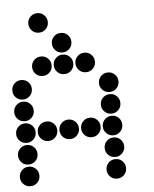

<svg xmlns="http://www.w3.org/2000/svg" viewBox="-55 -841 710 883"><g transform="rotate(-5 300.0 -400.0)"><path d="M149 -795Q131 -795 118 -782Q105 -769 105 -751V-749Q105 -731 118 -718Q131 -705 149 -705H151Q169 -705 182 -718Q195 -731 195 -749V-751Q195 -769 182 -782Q169 -795 151 -795ZM249 -695Q231 -695 218 -682Q205 -669 205 -651V-649Q205 -631 218 -618Q231 -605 249 -605H251Q269 -605 282 -618Q295 -631 295 -649V-651Q295 -669 282 -682Q269 -695 251 -695ZM149 -595Q131 -595 118 -582Q105 -569 105 -551V-549Q105 -531 118 -518Q131 -505 149 -505H151Q169 -505 182 -518Q195 -531 195 -549V-551Q195 -569 182 -582Q169 -595 151 -595ZM249 -595Q231 -595 218 -582Q205 -569 205 -551V-549Q205 -531 218 -518Q231 -505 249 -505H251Q269 -505 282 -518Q295 -531 295 -549V-551Q295 -569 282 -582Q269 -595 251 -595ZM349 -595Q331 -595 318 -582Q305 -569 305 -551V-549Q305 -531 318 -518Q331 -505 349 -505H351Q369 -505 382 -518Q395 -531 395 -549V-551Q395 -569 382 -582Q369 -595 351 -595ZM49 -495Q31 -495 18 -482Q5 -469 5 -451V-449Q5 -431 18 -418Q31 -405 49 -405H51Q69 -405 82 -418Q95 -431 95 -449V-451Q95 -469 82 -482Q69 -495 51 -495ZM449 -495Q431 -495 418 -482Q405 -469 405 -451V-449Q405 -431 418 -418Q431 -405 449 -405H451Q469 -405 482 -418Q495 -431 495 -449V-451Q495 -469 482 -482Q469 -495 451 -495ZM49 -395Q31 -395 18 -382Q5 -369 5 -351V-349Q5 -331 18 -318Q31 -305 49 -305H51Q69 -305 82 -318Q95 -331 95 -349V-351Q95 -369 82 -382Q69 -395 51 -395ZM449 -395Q431 -395 418 -382Q405 -369 405 -351V-349Q405 -331 418 -318Q431 -305 449 -305H451Q469 -305 482 -318Q495 -331 495 -349V-351Q495 -369 482 -382Q469 -395 451 -395ZM49 -295Q31 -295 18 -282Q5 -269 5 -251V-249Q5 -231 18 -218Q31 -205 49 -205H51Q69 -205 82 -218Q95 -231 95 -249V-251Q95 -269 82 -282Q69 -295 51 -295ZM149 -295Q131 -295 118 -282Q105 -269 105 -251V-249Q105 -231 118 -218Q131 -205 149 -205H151Q169 -205 182 -218Q195 -231 195 -249V-251Q195 -269 182 -282Q169 -295 151 -295ZM249 -295Q231 -295 218 -282Q205 -269 205 -251V-249Q205 -231 218 -218Q231 -205 249 -205H251Q269 -205 282 -218Q295 -231 295 -249V-251Q295 -269 282 -282Q269 -295 251 -295ZM349 -295Q331 -295 318 -282Q305 -269 305 -251V-249Q305 -231 318 -218Q331 -205 349 -205H351Q369 -205 382 -218Q395 -231 395 -249V-251Q395 -269 382 -282Q369 -295 351 -295ZM449 -295Q431 -295 418 -282Q405 -269 405 -251V-249Q405 -231 418 -218Q431 -205 449 -205H451Q469 -205 482 -218Q495 -231 495 -249V-251Q495 -269 482 -282Q469 -295 451 -295ZM49 -195Q31 -195 18 -182Q5 -169 5 -151V-149Q5 -131 18 -118Q31 -105 49 -105H51Q69 -105 82 -118Q95 -131 95 -149V-151Q95 -169 82 -182Q69 -195 51 -195ZM449 -195Q431 -195 418 -182Q405 -169 405 -151V-149Q405 -131 418 -118Q431 -105 449 -105H451Q469 -105 482 -118Q495 -131 495 -149V-151Q495 -169 482 -182Q469 -195 451 -195ZM49 -95Q31 -95 18 -82Q5 -69 5 -51V-49Q5 -31 18 -18Q31 -5 49 -5H51Q69 -5 82 -18Q95 -31 95 -49V-51Q95 -69 82 -82Q69 -95 51 -95ZM449 -95Q431 -95 418 -82Q405 -69 405 -51V-49Q405 -31 418 -18Q431 -5 449 -5H451Q469 -5 482 -18Q495 -31 495 -49V-51Q495 -69 482 -82Q469 -95 451 -95Z"/></g></svg>

Font: Doto Black Rounded Black
Style: Regular
Weight: 900
Monospace: yes
Version: Version 1.000